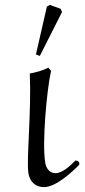

<svg xmlns="http://www.w3.org/2000/svg" viewBox="-20 -750 350 786"><path d="M127 -527 143 -521 234 -701 228 -714 184 -730 172 -723ZM305 -83 299 -91 289 -93C271 -75 237 -41 207 -41C182 -41 168 -63 165 -85C152 -165 171 -379 189 -460L178 -473C155 -461 128 -454 102 -449C109 -293 88 -100 96 -43C101 -7 124 16 160 16C209 16 274 -45 304 -75Z"/></svg>

Font: Asana Math
Style: Regular
Weight: 400
Version: Version 000.958